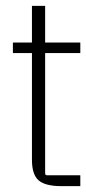

<svg xmlns="http://www.w3.org/2000/svg" viewBox="-20 -635 294 655"><path d="M254 -490V-454H134V-44Q134 -37 141 -37H254V0H189Q135 0 112 -19.5Q89 -39 89 -90V-454H24V-490H89V-615H134V-490Z"/></svg>

Font: Gemunu Libre ExtraLight
Style: Regular
Weight: 200
Designer: Puspanada Ekanayake, Sola Matas, Pathum Egodawatta, Kosala Senevirathne
Foundry: mooniak
Version: Version 1.100